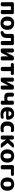

<svg xmlns="http://www.w3.org/2000/svg" viewBox="3490 -4060 580 7600"><g transform="rotate(90 3780.0 -260.0)"><path d="M123 0Q100 0 83 -17Q66 -34 66 -57V-463Q66 -486 83 -503Q100 -520 123 -520H483Q506 -520 523 -503Q540 -486 540 -463V-57Q540 -34 523 -17Q506 0 483 0H433Q410 0 393 -17Q376 -34 376 -57V-394Q376 -402 368 -402H238Q230 -402 230 -394V-57Q230 -34 213 -17Q196 0 173 0Z M973.5 -380Q949 -417 899 -417Q849 -417 824.5 -380Q800 -343 800 -260Q800 -177 824.5 -140Q849 -103 899 -103Q949 -103 973.5 -140Q998 -177 998 -260Q998 -343 973.5 -380ZM1092 -61Q1023 10 899 10Q775 10 706 -61Q637 -132 637 -260Q637 -388 706 -459Q775 -530 899 -530Q1023 -530 1092 -459Q1161 -388 1161 -260Q1161 -132 1092 -61Z M1264 5Q1242 8 1225 -8Q1208 -24 1208 -47V-51Q1208 -97 1264 -116Q1299 -128 1311.5 -161.5Q1324 -195 1324 -273V-463Q1324 -486 1341 -503Q1358 -520 1381 -520H1710Q1733 -520 1749.5 -503Q1766 -486 1766 -463V-57Q1766 -34 1749.5 -17Q1733 0 1710 0H1660Q1637 0 1620 -17Q1603 -34 1603 -57V-394Q1603 -402 1594 -402H1492Q1483 -402 1483 -394V-254Q1483 -126 1435.5 -68.5Q1388 -11 1264 5Z M1955 0Q1932 0 1915 -17Q1898 -34 1898 -57V-463Q1898 -486 1915 -503Q1932 -520 1955 -520H2002Q2025 -520 2042 -503Q2059 -486 2059 -463V-221H2060H2061L2184 -469Q2209 -520 2266 -520H2315Q2338 -520 2355 -503Q2372 -486 2372 -463V-57Q2372 -34 2355 -17Q2338 0 2315 0H2268Q2245 0 2228 -17Q2211 -34 2211 -57V-299H2210H2209L2086 -51Q2061 0 2004 0Z M2531 -398Q2508 -398 2491 -415Q2474 -432 2474 -455V-463Q2474 -486 2491 -503Q2508 -520 2531 -520H2893Q2916 -520 2933 -503Q2950 -486 2950 -463V-455Q2950 -432 2933 -415Q2916 -398 2893 -398H2804Q2796 -398 2796 -389V-57Q2796 -34 2779 -17Q2762 0 2739 0H2685Q2662 0 2645 -17Q2628 -34 2628 -57V-389Q2628 -398 2620 -398Z M3109 0Q3086 0 3069 -17Q3052 -34 3052 -57V-463Q3052 -486 3069 -503Q3086 -520 3109 -520H3156Q3179 -520 3196 -503Q3213 -486 3213 -463V-221H3214H3215L3338 -469Q3363 -520 3420 -520H3469Q3492 -520 3509 -503Q3526 -486 3526 -463V-57Q3526 -34 3509 -17Q3492 0 3469 0H3422Q3399 0 3382 -17Q3365 -34 3365 -57V-299H3364H3363L3240 -51Q3215 0 3158 0Z M3852 -137Q3739 -137 3693.5 -177Q3648 -217 3648 -315V-463Q3648 -486 3665 -503Q3682 -520 3705 -520H3749Q3772 -520 3789 -503Q3806 -486 3806 -463V-347Q3806 -289 3820 -273Q3834 -257 3881 -257Q3922 -257 3958 -273Q3966 -276 3966 -285V-463Q3966 -486 3983 -503Q4000 -520 4023 -520H4069Q4092 -520 4109 -503Q4126 -486 4126 -463V-57Q4126 -34 4109 -17Q4092 0 4069 0H4023Q4000 0 3983 -17Q3966 -34 3966 -57V-151Q3966 -160 3958 -156Q3908 -137 3852 -137Z M4481 -421Q4436 -421 4413 -397.5Q4390 -374 4384 -317Q4384 -309 4391 -309H4560Q4569 -309 4569 -318Q4565 -421 4481 -421ZM4506 10Q4370 10 4296.5 -59Q4223 -128 4223 -260Q4223 -391 4288.5 -460.5Q4354 -530 4478 -530Q4716 -530 4720 -270Q4720 -246 4701.5 -229.5Q4683 -213 4659 -213H4392Q4382 -213 4384 -204Q4392 -149 4426.5 -125.5Q4461 -102 4530 -102Q4575 -102 4627 -115Q4648 -120 4664.5 -107Q4681 -94 4681 -73V-71Q4681 -46 4665.5 -25.5Q4650 -5 4626 -1Q4568 10 4506 10Z M5054 10Q4925 10 4856 -58Q4787 -126 4787 -260Q4787 -391 4853.5 -460.5Q4920 -530 5044 -530Q5085 -530 5153 -521Q5178 -517 5193.5 -498.5Q5209 -480 5209 -455V-445Q5209 -424 5192 -411Q5175 -398 5154 -402Q5113 -409 5070 -409Q5013 -409 4985 -373.5Q4957 -338 4957 -260Q4957 -181 4987 -146Q5017 -111 5080 -111Q5126 -111 5163 -119Q5184 -124 5200.5 -111Q5217 -98 5217 -77V-67Q5217 -42 5201 -22.5Q5185 -3 5161 1Q5106 10 5054 10Z M5400 0Q5377 0 5360.5 -17Q5344 -34 5344 -57V-463Q5344 -486 5360.5 -503Q5377 -520 5400 -520H5449Q5472 -520 5488.5 -503Q5505 -486 5505 -463V-324Q5505 -323 5506 -323L5508 -324L5633 -476Q5669 -520 5725 -520H5797Q5813 -520 5820.5 -505Q5828 -490 5817 -477L5646 -276Q5641 -270 5646 -263L5819 -44Q5830 -30 5822 -15Q5814 0 5797 0H5725Q5669 0 5634 -45L5508 -209Q5507 -210 5506 -210Q5505 -210 5505 -209V-57Q5505 -34 5488.5 -17Q5472 0 5449 0Z M6228.5 -380Q6204 -417 6154 -417Q6104 -417 6079.5 -380Q6055 -343 6055 -260Q6055 -177 6079.5 -140Q6104 -103 6154 -103Q6204 -103 6228.5 -140Q6253 -177 6253 -260Q6253 -343 6228.5 -380ZM6347 -61Q6278 10 6154 10Q6030 10 5961 -61Q5892 -132 5892 -260Q5892 -388 5961 -459Q6030 -530 6154 -530Q6278 -530 6347 -459Q6416 -388 6416 -260Q6416 -132 6347 -61Z M6570 0Q6547 0 6530 -17Q6513 -34 6513 -57V-463Q6513 -486 6530 -503Q6547 -520 6570 -520H6887Q6910 -520 6926.5 -503Q6943 -486 6943 -463V-458Q6943 -435 6926.5 -418.5Q6910 -402 6887 -402H6690Q6682 -402 6682 -393V-57Q6682 -34 6665 -17Q6648 0 6625 0Z M7341.5 -380Q7317 -417 7267 -417Q7217 -417 7192.5 -380Q7168 -343 7168 -260Q7168 -177 7192.5 -140Q7217 -103 7267 -103Q7317 -103 7341.5 -140Q7366 -177 7366 -260Q7366 -343 7341.5 -380ZM7460 -61Q7391 10 7267 10Q7143 10 7074 -61Q7005 -132 7005 -260Q7005 -388 7074 -459Q7143 -530 7267 -530Q7391 -530 7460 -459Q7529 -388 7529 -260Q7529 -132 7460 -61Z"/></g></svg>

Font: Rounded Mplus 1c ExtraBold
Style: Regular
Weight: 800
Version: Version 1.059.20150529